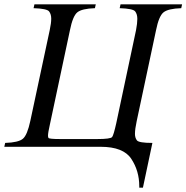

<svg xmlns="http://www.w3.org/2000/svg" viewBox="-27 -682 866 892"><path d="M681 -18 637 190H620Q620 186 620 183Q620 112 583 56Q546 0 441 0H-7L-3 -18Q59 -20 79.5 -37.5Q100 -55 114 -121L204 -542Q211 -575 211 -595Q211 -616 201 -629Q191 -642 129 -644L133 -662H418L414 -644Q353 -642 332 -624.5Q311 -607 298 -542L204 -100Q196 -65 196 -51Q196 -47 198 -41.5Q200 -36 254 -36H424Q487 -36 494 -45.5Q501 -55 513 -109L605 -542Q611 -574 611 -594Q611 -616 601 -629Q591 -642 529 -644L533 -662H819L815 -644Q754 -642 732.5 -624.5Q711 -607 698 -542L608 -119Q600 -82 600 -60Q600 -42 609 -30Q618 -18 681 -18Z"/></svg>

Font: New Athena Unicode
Style: Italic
Weight: 400
Designer: J. Rusten 1997; rev. by R. Hancock 2001, 2002, rev. by D. Mastronarde 2002-2019
Foundry: Society for Classical Studies (formerly American Philological Association)
Version: Version 5.008